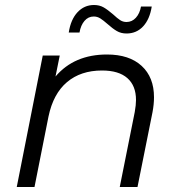

<svg xmlns="http://www.w3.org/2000/svg" viewBox="-20 -748 717 768"><path d="M596 -359Q596 -331 590 -299L530 0H459L519 -300Q524 -328 524 -348Q524 -405 489.5 -435.5Q455 -466 388 -466Q303 -466 248 -419.5Q193 -373 174 -282L118 0H47L151 -526H219L202 -442Q277 -530 408 -530Q497 -530 546.5 -484.5Q596 -439 596 -359ZM410 -652Q393 -667 381 -674.5Q369 -682 355 -682Q333 -682 318 -664.5Q303 -647 298 -618H255Q263 -670 290 -699Q317 -728 356 -728Q378 -728 394.5 -718.5Q411 -709 433 -690Q449 -675 460.5 -667.5Q472 -660 486 -660Q508 -660 523.5 -677Q539 -694 544 -722H587Q579 -671 552.5 -642.5Q526 -614 486 -614Q464 -614 447 -624Q430 -634 410 -652Z"/></svg>

Font: Idrija
Style: Italic
Weight: 400
Italic angle: -11.3°
Designer: Julieta Ulanovsky
Foundry: Julieta Ulanovsky
Version: Version 7.200